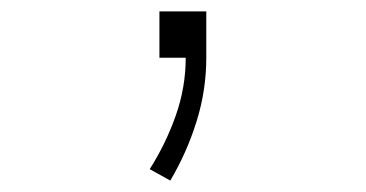

<svg xmlns="http://www.w3.org/2000/svg" viewBox="-20 -101 640 336"><path d="M278 215 242 195Q270 151 287.5 101.5Q305 52 305 0H259V-81H341V0Q341 57 324 111.5Q307 166 278 215Z"/></svg>

Font: Iosevka SS04 XLt Ex
Style: Regular
Weight: 200
Width: 7
Monospace: yes
Designer: Belleve Invis
Foundry: Belleve Invis
Version: Version 19.0.0; ttfautohint (v1.8.4)